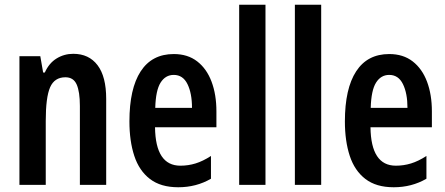

<svg xmlns="http://www.w3.org/2000/svg" viewBox="-20 -780 1876 810"><path d="M289 -553Q355 -553 391.5 -505Q428 -457 428 -363V0H317V-333Q317 -393 303.5 -423.5Q290 -454 256 -454Q210 -454 191.5 -412Q173 -370 173 -270V0H62V-543H150L162 -474H169Q187 -514 219 -533.5Q251 -553 289 -553Z M713 -552Q772 -552 812 -521Q852 -490 872.5 -435.5Q893 -381 893 -310V-243H634Q636 -81 741 -81Q774 -81 805 -90.5Q836 -100 870 -122V-26Q839 -8 804.5 1Q770 10 732 10Q658 10 612.5 -25Q567 -60 546.5 -122.5Q526 -185 526 -268Q526 -406 573.5 -479Q621 -552 713 -552ZM713 -464Q678 -464 657.5 -431.5Q637 -399 635 -325H790Q790 -386 771 -425Q752 -464 713 -464Z M1100 0H989V-760H1100Z M1335 0H1224V-760H1335Z M1622 -552Q1681 -552 1721 -521Q1761 -490 1781.5 -435.5Q1802 -381 1802 -310V-243H1543Q1545 -81 1650 -81Q1683 -81 1714 -90.5Q1745 -100 1779 -122V-26Q1748 -8 1713.5 1Q1679 10 1641 10Q1567 10 1521.5 -25Q1476 -60 1455.5 -122.5Q1435 -185 1435 -268Q1435 -406 1482.5 -479Q1530 -552 1622 -552ZM1622 -464Q1587 -464 1566.5 -431.5Q1546 -399 1544 -325H1699Q1699 -386 1680 -425Q1661 -464 1622 -464Z"/></svg>

Font: Noto Sans Sinhala ExtraCondensed SemiBold
Style: Regular
Weight: 600
Width: 2
Designer: Jelle Bosma - Monotype Design Team
Foundry: Monotype Imaging Inc.
Version: Version 2.006; ttfautohint (v1.8.4.7-5d5b)